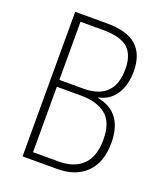

<svg xmlns="http://www.w3.org/2000/svg" viewBox="-133 -803 760 891"><g transform="rotate(20 247.0 -357.0)"><path d="M243 -714Q340 -714 387 -672.5Q434 -631 434 -546Q434 -479 404.5 -433.5Q375 -388 320 -377V-375Q388 -361 419 -316.5Q450 -272 450 -200Q450 -103 398 -51.5Q346 0 255 0H84V-714ZM242 -392Q394 -392 394 -544Q394 -613 357.5 -646Q321 -679 234 -679H123V-392ZM123 -358V-35H251Q326 -35 368 -76Q410 -117 410 -201Q410 -287 365 -322.5Q320 -358 244 -358Z"/></g></svg>

Font: Noto Sans Lao UI Cond ExtLt
Style: Regular
Weight: 200
Width: 3
Designer: Monotype Design Team
Foundry: Monotype Imaging Inc.
Version: Version 2.000; ttfautohint (v1.8.4.7-5d5b)